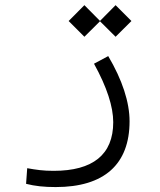

<svg xmlns="http://www.w3.org/2000/svg" viewBox="-20 -509 626 751"><path d="M197.8 222.7C387.7 222.7 486.8 133.8 486.8 -34.7C486.8 -108.9 458.5 -196.3 403.3 -289.6L347.7 -259.8C398.4 -168 422.9 -91.3 422.9 -31.2C422.9 96.2 342.8 159.2 189.9 159.2C147.9 159.2 123 155.3 86.4 148.9L82 210C116.2 218.8 152.3 222.7 197.8 222.7ZM432.1 -365.2 494.1 -426.8 432.1 -488.8 371.1 -427.2 310.1 -488.8 248.5 -426.8 310.1 -365.2 371.1 -425.8Z"/></svg>

Font: Cascadia Code PL Light
Style: Regular
Weight: 300
Monospace: yes
Designer: Aaron Bell
Foundry: Saja Typeworks
Version: Version 2404.023